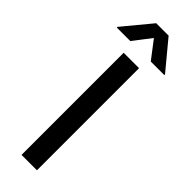

<svg xmlns="http://www.w3.org/2000/svg" viewBox="-348 -958 967 967"><g transform="rotate(45 135.0 -474.5)"><path d="M79.9 0V-727.3H189.6V0ZM-34.1 -792.6V-797.9L90.6 -948.5H179L304 -797.9V-792.6H207.7L134.9 -887.8L61.8 -792.6Z"/></g></svg>

Font: Cannonade Med
Style: Regular
Weight: 500
Designer: Rasmus Andersson
Foundry: rsms
Version: Version 3.012;git-f93a4a705